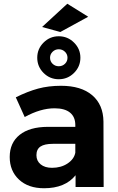

<svg xmlns="http://www.w3.org/2000/svg" viewBox="-20 -1005 636 1032"><path d="M454.1 -915 304.2 -833 206.1 -859.9 341.8 -984.9ZM180.2 -694.8Q180.2 -742.2 214.1 -776.1Q248 -810.1 295.9 -810.1Q343.8 -810.1 377.9 -776.1Q412.1 -742.2 412.1 -694.8Q412.1 -647 377.9 -613Q343.8 -579.1 295.9 -579.1Q248 -579.1 214.1 -613Q180.2 -647 180.2 -694.8ZM249 -694.8Q249 -675.3 262.7 -662.1Q276.4 -648.9 295.9 -648.9Q315.4 -648.9 329.1 -662.1Q342.8 -675.3 342.8 -694.8Q342.8 -713.4 329.1 -726.8Q315.4 -740.2 295.9 -740.2Q276.4 -740.2 262.7 -726.8Q249 -713.4 249 -694.8ZM537.1 0H386.2V-63Q330.1 6.8 216.8 6.8Q131.8 6.8 82 -39.8Q32.2 -86.4 32.2 -161.1Q32.2 -237.3 85.4 -280Q138.7 -322.8 236.8 -323.2H384.8V-333Q384.8 -376.5 356.4 -399.7Q328.1 -422.9 272.9 -422.9Q198.2 -422.9 112.8 -376L64.9 -481.9Q128.9 -513.7 184.8 -528.8Q240.7 -543.9 308.1 -543.9Q416 -543.9 475.6 -493.2Q535.2 -442.4 536.1 -351.1ZM259.8 -103Q308.1 -103 343 -126.2Q377.9 -149.4 384.8 -184.1V-231.9H264.2Q219.2 -231.9 197.5 -217.3Q175.8 -202.6 175.8 -170.9Q175.8 -140.1 198.5 -121.6Q221.2 -103 259.8 -103Z"/></svg>

Font: Montserrat arm SemiBold
Style: Regular
Weight: 600
Designer: Julieta Ulanovsky
Foundry: Julieta Ulanovsky
Version: Version 6.000;PS 006.000;hotconv 1.0.88;makeotf.lib2.5.64775